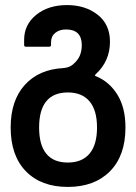

<svg xmlns="http://www.w3.org/2000/svg" viewBox="-20 -508 536 756"><path d="M22 -6Q22 -112 77.5 -173.5Q133 -235 230 -240Q253 -242 267 -254Q287 -271 294.5 -289.5Q302 -308 302 -330Q302 -392 240 -392Q214 -392 197.5 -378.5Q181 -365 181 -342V-331Q181 -324 173 -324H82Q75 -324 75 -331V-351Q75 -411 122.5 -449.5Q170 -488 244 -488Q316 -488 364.5 -450Q413 -412 413 -344Q413 -267 357 -216Q354 -213 354 -211Q354 -209 360 -207Q412 -185 443 -134Q474 -83 474 -6Q474 105 413 166.5Q352 228 247 228Q142 228 82 166.5Q22 105 22 -6ZM247 132Q303 132 332.5 97Q362 62 362 -6Q362 -74 332.5 -109Q303 -144 247 -144Q191 -144 162.5 -109.5Q134 -75 134 -6Q134 63 162.5 97.5Q191 132 247 132Z"/></svg>

Font: Barlow GEO Semi Bold
Style: Regular
Weight: 600
Designer: Jeremy Tribby
Foundry: Tribby Type
Version: Version 1.408